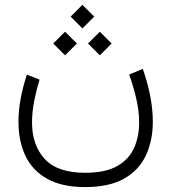

<svg xmlns="http://www.w3.org/2000/svg" viewBox="-20 -551 702 787"><path d="M317.9 -531.2 366.2 -482.9 317.9 -434.6 269.5 -482.9ZM389.2 -420.9 437.5 -372.6 389.2 -324.2 340.8 -372.6ZM246.6 -420.9 295.4 -372.6 246.6 -324.2 198.2 -372.6ZM329.1 157.2Q412.6 157.2 460.9 129.4Q509.3 101.6 529.8 54.9Q550.3 8.3 550.3 -47.9Q550.3 -98.6 537.6 -150.9Q524.9 -203.1 509.3 -245.6L565.4 -268.6Q585.4 -211.4 595.9 -156.7Q606.4 -102.1 606.4 -52.2Q606.4 24.9 578.1 85.7Q549.8 146.5 488.8 181.2Q427.7 215.8 329.1 215.8Q233.9 215.8 173.3 181.9Q112.8 147.9 84.2 87.6Q55.7 27.3 55.7 -51.8Q55.7 -98.1 64.9 -147.7Q74.2 -197.3 90.3 -245.1L142.1 -224.6Q128.9 -181.6 120.1 -136.7Q111.3 -91.8 111.3 -48.8Q111.3 43.9 163.3 100.6Q215.3 157.2 329.1 157.2Z"/></svg>

Font: Vazirmatn UI ExtraLight
Style: Regular
Weight: 200
Designer: Saber Rastikerdar
Foundry: Saber Rastikerdar
Version: Version 33.003